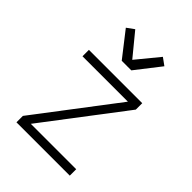

<svg xmlns="http://www.w3.org/2000/svg" viewBox="-222 -884 993 993"><g transform="rotate(45 275.0 -387.5)"><path d="M470 0H80V-47L412 -483H80V-530H470V-483L138 -47H470ZM240 -610 134 -746 174 -775 275 -652 376 -775 416 -746 310 -610Z"/></g></svg>

Font: Lode Dark Term
Style: Regular
Weight: 400
Monospace: yes
Designer: Belleve Invis
Foundry: Belleve Invis
Version: Version 29.2.0